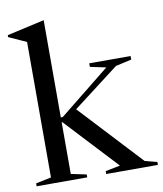

<svg xmlns="http://www.w3.org/2000/svg" viewBox="-83 -810 745 878"><g transform="rotate(-10 289.5 -371.0)"><path d="M179.5 -28.5 251 -13.5V0H16V-13.5L87.5 -28.5V-657.5L6 -694.5V-703.5L177.5 -742H179.5V-291H188.5L424 -480L350.5 -495.5V-512H542.5V-495.5L469 -479L255 -315.5L522.5 -28L579 -13.5V0H339V-13.5L407.5 -27L183 -268H179.5Z"/></g></svg>

Font: Newsreader 72pt
Style: Regular
Weight: 400
Designer: Hugues Gentile
Foundry: Production Type
Version: Version 1.003; ttfautohint (v1.8.3)